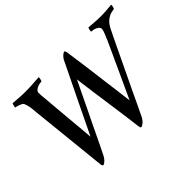

<svg xmlns="http://www.w3.org/2000/svg" viewBox="-129 -932 1199 1199"><g transform="rotate(-45 471.0 -332.0)"><path d="M181 -663Q212 -663 242 -665Q272 -667 301 -669Q302 -664 299.5 -652Q297 -640 294 -638Q291 -638 281 -636.5Q271 -635 260.5 -631Q250 -627 241.5 -620Q233 -613 231 -602Q231 -591 232 -576Q233 -561 235 -545Q238 -509 242 -462Q246 -415 250.5 -365.5Q255 -316 259.5 -267Q264 -218 267 -177Q323 -292 369 -388Q389 -429 408.5 -469Q428 -509 444.5 -543Q461 -577 473 -601.5Q485 -626 489 -635Q497 -649 508.5 -659Q520 -669 528 -669Q532 -669 536 -653Q538 -637 542.5 -605Q547 -573 553 -531Q559 -489 565 -440Q571 -391 577.5 -342Q584 -293 590 -247Q596 -201 600 -165Q644 -261 680 -338Q695 -371 710 -403.5Q725 -436 737 -462Q749 -488 757 -506Q765 -524 767 -528Q775 -547 783.5 -567.5Q792 -588 794 -602Q794 -612 787.5 -618.5Q781 -625 772 -629.5Q763 -634 753 -636Q743 -638 735 -638Q732 -640 734.5 -652.5Q737 -665 741 -669Q769 -667 792.5 -665Q816 -663 844 -663Q860 -663 872 -663.5Q884 -664 894.5 -665Q905 -666 916 -667Q927 -668 941 -669Q943 -665 939.5 -652Q936 -639 934 -638Q908 -635 890.5 -626.5Q873 -618 860 -605Q847 -592 837 -574Q827 -556 817 -534Q802 -503 782.5 -462.5Q763 -422 741.5 -376.5Q720 -331 697 -283.5Q674 -236 652.5 -190.5Q631 -145 612 -104.5Q593 -64 578 -34Q570 -19 556 -7Q542 5 533 5Q529 5 527.5 -1Q526 -7 525 -11Q510 -131 493 -248.5Q476 -366 460 -490Q412 -391 370 -303Q352 -266 333 -227Q314 -188 297 -152Q280 -116 265 -85.5Q250 -55 240 -35Q237 -29 232 -22Q227 -15 221 -9Q215 -3 209 1Q203 5 198 5Q194 5 191.5 -1Q189 -7 189 -11L135 -531Q133 -559 130 -576.5Q127 -594 119 -613Q116 -619 108.5 -623.5Q101 -628 92.5 -631Q84 -634 76.5 -636Q69 -638 64 -638Q63 -639 63.5 -643.5Q64 -648 65.5 -653Q67 -658 68.5 -663Q70 -668 71 -669Q101 -667 125 -665Q149 -663 181 -663Z"/></g></svg>

Font: Vermiglione Medium
Style: Italic
Weight: 500
Italic angle: -11°
Version: Version 1.000